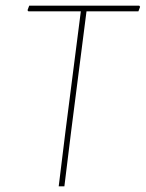

<svg xmlns="http://www.w3.org/2000/svg" viewBox="-20 -657 514 677"><path d="M471 -637 474 -633 468 -617H285L231 -195L207 0H187L211 -195L265 -617H80L77 -621L83 -637Z"/></svg>

Font: Alegreya Sans Thin
Style: Italic
Weight: 100
Italic angle: -7°
Designer: Juan Pablo del Peral
Foundry: Huerta Tipografica
Version: Version 2.007